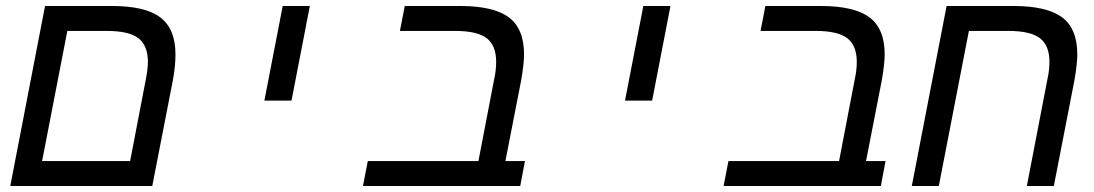

<svg xmlns="http://www.w3.org/2000/svg" viewBox="-20 -619 3641 639"><path d="M486.8 0H14.2L129.9 -599.1H352.1Q463.9 -599.1 513.9 -560.8Q564 -522.5 564 -438Q564 -398.4 555.2 -351.1ZM204.1 -516.1 120.1 -83H413.1L464.8 -352.1Q472.2 -388.7 472.2 -413.1Q472.2 -467.3 440.7 -491.7Q409.2 -516.1 335 -516.1Z M920.9 -599.1H1011.2L950.2 -284.2H859.9Z M1311 -516.1 1327.1 -599.1H1511.2Q1622.1 -599.1 1673.1 -561.5Q1724.1 -523.9 1724.1 -438Q1724.1 -406.2 1714.4 -351.1L1662.1 -83H1727.1L1711.4 0H1188L1204.1 -83H1572.3L1624 -352.1Q1631.3 -384.3 1631.3 -413.1Q1631.3 -467.3 1599.9 -491.7Q1568.4 -516.1 1494.1 -516.1Z M2121.1 -599.1H2211.4L2150.4 -284.2H2060.1Z M2511.2 -516.1 2527.3 -599.1H2711.4Q2822.3 -599.1 2873.3 -561.5Q2924.3 -523.9 2924.3 -438Q2924.3 -406.2 2914.6 -351.1L2862.3 -83H2927.2L2911.6 0H2388.2L2404.3 -83H2772.5L2824.2 -352.1Q2831.5 -384.3 2831.5 -413.1Q2831.5 -467.3 2800 -491.7Q2768.6 -516.1 2694.3 -516.1Z M3472.7 -413.1Q3472.7 -467.3 3441.2 -491.7Q3409.7 -516.1 3335.4 -516.1H3204.6L3104.5 0H3014.6L3130.4 -599.1H3352.5Q3463.4 -599.1 3514.4 -561.5Q3565.4 -523.9 3565.4 -438Q3565.4 -406.2 3555.7 -351.1L3487.3 0H3397.5L3465.3 -352.1Q3472.7 -384.3 3472.7 -413.1Z"/></svg>

Font: Cousine
Style: Italic
Weight: 400
Italic angle: -12°
Monospace: yes
Designer: Steve Matteson
Foundry: Monotype Imaging Inc.
Version: Version 1.21